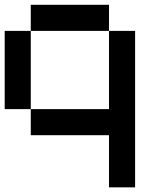

<svg xmlns="http://www.w3.org/2000/svg" viewBox="-20 -576 707 818"><path d="M111.1 -111.1H0V-444.4H111.1ZM444.4 -111.1V-444.4H555.6V222.2H444.4V0H111.1V-111.1ZM444.4 -444.4H111.1V-555.6H444.4Z"/></svg>

Font: Pixeloid Mono
Style: Regular
Weight: 400
Monospace: yes
Designer: GGBotNet
Foundry: GGBotNet
Version: 0.5